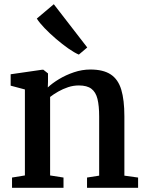

<svg xmlns="http://www.w3.org/2000/svg" viewBox="-20 -890 693 910"><path d="M98 -58.5V-466L30.5 -484V-538L179.5 -559.5H185.5L207.5 -542V-502L206.5 -475.5Q227.5 -495.5 259.8 -515Q292 -534.5 330.5 -547.5Q369 -560.5 408.5 -560.5Q469.5 -560.5 504.8 -537.2Q540 -514 554.8 -465Q569.5 -416 569.5 -339V-57.5L634.5 -48.5V0H392.5V-48.5L450 -57.5V-337.5Q450 -388.5 442 -421Q434 -453.5 413.2 -469.2Q392.5 -485 353.5 -485Q327.5 -485 302.8 -476.8Q278 -468.5 256 -456Q234 -443.5 217.5 -430.5V-58.5L281 -48.5V0H37V-48.5ZM353 -631.5Q333 -640 304.2 -660Q275.5 -680 245.5 -705.8Q215.5 -731.5 191 -757Q166.5 -782.5 154.5 -802L235 -870L393.5 -665L354 -631.5Z"/></svg>

Font: Merriweather 36pt SemiBold
Style: Regular
Weight: 600
Version: Version 2.100